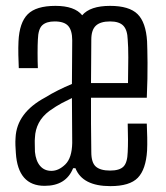

<svg xmlns="http://www.w3.org/2000/svg" viewBox="-20 -627 565 654"><path d="M132 6Q41 6 34 -106Q33 -119 32.5 -132Q32 -145 33 -158Q37 -243 134 -295Q155 -308 178 -319.5Q201 -331 225 -341Q225 -379 225.5 -416Q226 -453 226 -490Q226 -523 212.5 -538.5Q199 -554 166 -554Q138 -554 124 -541Q110 -528 109 -492Q108 -475 108 -446Q108 -417 109 -395H44Q43 -414 42.5 -440Q42 -466 43 -486Q46 -550 74.5 -578.5Q103 -607 169 -607Q234 -607 260 -575Q287 -607 355 -607Q420 -607 448.5 -579Q477 -551 481 -486Q482 -463 482.5 -413Q483 -363 480 -294H290Q290 -251 290 -206.5Q290 -162 291 -109Q291 -73 306.5 -59.5Q322 -46 355 -46Q387 -46 400.5 -59.5Q414 -73 415 -109Q416 -127 416 -151.5Q416 -176 415 -206H480Q481 -183 481.5 -158.5Q482 -134 481 -114Q477 -50 449.5 -21.5Q422 7 356 7Q261 7 237 -54H229Q205 6 132 6ZM290 -344H416Q417 -393 417 -431Q417 -469 415 -492Q414 -525 400 -539.5Q386 -554 355 -554Q322 -554 306.5 -539.5Q291 -525 291 -492Q291 -450 290.5 -414Q290 -378 290 -344ZM155 -45Q180 -45 202.5 -67Q225 -89 226 -140Q226 -177 225.5 -215Q225 -253 225 -293Q208 -285 190 -275.5Q172 -266 148 -249Q124 -231 112 -208Q100 -185 99 -158Q98 -149 98.5 -136Q99 -123 99 -110Q102 -79 116.5 -62Q131 -45 155 -45Z"/></svg>

Font: Big Shoulders Display
Style: Regular
Weight: 400
Designer: Patric King
Foundry: XO Type Co
Version: Version 1.000; ttfautohint (v1.8.2)